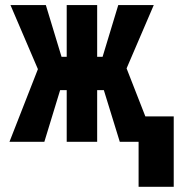

<svg xmlns="http://www.w3.org/2000/svg" viewBox="-20 -548 691 742"><path d="M381.3 -199.7H355.5V0H237.8V-199.7H212.4L151.4 0H16.6L126.5 -280.8L20.5 -528.3H157.2L217.8 -328.6H237.8V-528.3H355.5V-328.6H376.5L437 -528.3H574.2L469.2 -283.7L580.1 0H442.9ZM651.4 173.8H515.6V-98.1H651.4Z"/></svg>

Font: Roboto Mono
Style: Bold
Weight: 700
Designer: Google
Version: Version 2.000985; 2015; ttfautohint (v1.3)